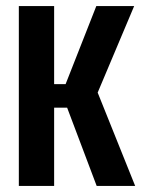

<svg xmlns="http://www.w3.org/2000/svg" viewBox="-20 -611 467 631"><path d="M41.9 0V-591H157.9V-334.5H195.6L296.5 -591H420.9L301 -306.7L424.2 0H297.7L200.6 -257.2H157.9V0Z"/></svg>

Font: Alumni Sans SC Thin
Style: Regular
Weight: 100
Designer: Robert E. Leuschke
Foundry: Robert E. Leuschke
Version: Version 1.018